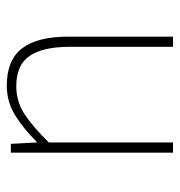

<svg xmlns="http://www.w3.org/2000/svg" viewBox="-2 -528 530 566"><g transform="rotate(-90 263.0 -245.0)"><path d="M96 0V-478H122L126 -402H128Q166 -440 205.5 -465Q245 -490 294 -490Q368 -490 403 -445.5Q438 -401 438 -308V0H408V-304Q408 -384 381 -423Q354 -462 292 -462Q247 -462 210 -438Q173 -414 126 -366V0Z"/></g></svg>

Font: Source Sans Variable
Style: Regular
Weight: 200
Designer: Paul D. Hunt
Foundry: Adobe Systems Incorporated
Version: Version 3.006;hotconv 1.0.111;makeotfexe 2.5.65597